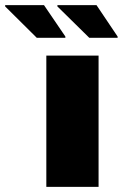

<svg xmlns="http://www.w3.org/2000/svg" viewBox="-124 -726 477 746"><path d="M56 0V-510H259V0ZM333 -579H223L99 -701V-706H251L333 -584ZM130 -579H19L-104 -701V-706H47L130 -584Z"/></svg>

Font: Saira SemiExpanded ExtraBold
Style: Regular
Weight: 800
Width: 6
Designer: Hector Gatti with collaboration of the Omnibus-Type team
Foundry: Omnibus-Type
Version: Version 1.101